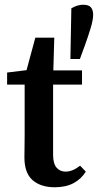

<svg xmlns="http://www.w3.org/2000/svg" viewBox="-20 -776 413 810"><path d="M211 14Q152 14 117.5 -16Q83 -46 83 -112Q83 -134 83.5 -154.5Q84 -175 84 -204V-419H10V-470L92 -480L129 -617H209L205 -479H326V-419H204V-123Q204 -86 218.5 -69Q233 -52 257 -52Q286 -52 318 -77L342 -52Q323 -21 290.5 -3.5Q258 14 211 14ZM331 -756Q355 -756 364 -744.5Q373 -733 373 -714Q373 -692 362 -656Q351 -620 339 -587L317 -527H277L281 -741Q295 -749 307 -752.5Q319 -756 331 -756Z"/></svg>

Font: Source Serif 4 Semibold
Style: Regular
Weight: 600
Designer: Frank Grießhammer
Foundry: Adobe
Version: Version 4.005;hotconv 1.1.0;makeotfexe 2.6.0